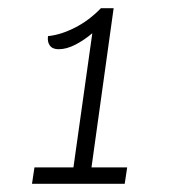

<svg xmlns="http://www.w3.org/2000/svg" viewBox="-20 -730 419 468"><path d="M290 -322 284 -282H58L64 -322H159L205 -649Q185 -632 163.5 -621Q142 -610 123 -610Q108 -610 101.5 -619Q95 -628 97 -642Q128 -645 162.5 -662.5Q197 -680 226 -710H257L203 -322Z"/></svg>

Font: Krub Light
Style: Italic
Weight: 300
Italic angle: -8°
Designer: Ekaluck Peanpanawate
Foundry: Cadson Demak Co.,Ltd.
Version: Version 1.000; ttfautohint (v1.6)